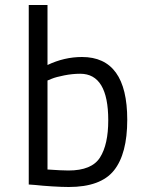

<svg xmlns="http://www.w3.org/2000/svg" viewBox="-20 -738 581 768"><path d="M308 -510Q489 -510 489 -259Q489 -123 436 -56.5Q383 10 255 10Q228 10 188 7.5Q148 5 122 2L95 0V-718H170V-478Q237 -510 308 -510ZM254 -56Q347 -56 380 -108Q413 -160 413 -257Q413 -443 301 -443Q270 -443 237 -436.5Q204 -430 187 -423L170 -416V-60Q227 -56 254 -56Z"/></svg>

Font: TypoPRO Titillium Maps
Style: 400 wt
Weight: 400
Designer: Campivisivi
Foundry: Accademia di Belle Arti di Urbino and students of MA course of Visual design
Version: Version 001.001